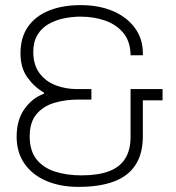

<svg xmlns="http://www.w3.org/2000/svg" viewBox="-20 -718 689 750"><path d="M286 12Q215 12 160.5 -11.5Q106 -35 75.5 -79Q45 -123 45 -184Q45 -250 76 -293Q107 -336 152 -352V-356Q114 -378 87 -415.5Q60 -453 60 -510Q60 -571 89 -613Q118 -655 171 -676.5Q224 -698 295 -698Q366 -698 420.5 -675Q475 -652 506.5 -609.5Q538 -567 538 -510V-502H490V-507Q488 -559 460.5 -591Q433 -623 389.5 -638Q346 -653 294 -653Q263 -653 230.5 -646.5Q198 -640 170.5 -624.5Q143 -609 126.5 -582Q110 -555 110 -515Q110 -465 134 -432.5Q158 -400 197 -385Q236 -370 281 -370H337V-329H283Q236 -329 193 -316.5Q150 -304 123 -272.5Q96 -241 96 -185Q96 -130 122 -96.5Q148 -63 194 -48Q240 -33 298 -33Q363 -33 405.5 -49Q448 -65 469 -98.5Q490 -132 490 -183V-370H615V-326H538V-186Q538 -118 509.5 -74Q481 -30 425 -9Q369 12 286 12Z"/></svg>

Font: Archivo SemiBold Thin
Style: Regular
Weight: 250
Version: Version 2.001